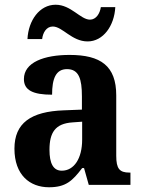

<svg xmlns="http://www.w3.org/2000/svg" viewBox="-20 -781 601 811"><path d="M350 -606C416 -606 463 -672 467 -751H406C402 -724 386 -698 360 -698C320 -698 280 -761 215 -761C147 -761 100 -695 96 -616H158C161 -643 176 -669 203 -669C244 -669 283 -606 350 -606ZM187 10C258 10 286 -17 327 -71H335L355 0H531V-52H527C485 -52 471 -68 471 -123V-378C471 -503 405 -549 274 -549C167 -549 81 -518 81 -447C81 -400 119 -381 200 -381C200 -449 216 -489 263 -489C313 -489 326 -448 326 -374V-318L250 -315C110 -310 41 -261 41 -153C41 -42 106 10 187 10ZM241 -60C205 -60 189 -91 189 -148C189 -221 213 -259 286 -264L327 -267V-191C327 -112 293 -60 241 -60Z"/></svg>

Font: Noto Serif Georgian SemiCondensed Bold
Style: Regular
Weight: 700
Width: 4
Designer: Monotype Design Team, Akaki Razmadze
Foundry: Google LLC
Version: Version 2.003